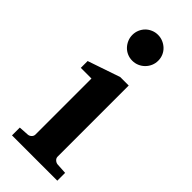

<svg xmlns="http://www.w3.org/2000/svg" viewBox="-241 -778 815 815"><g transform="rotate(45 166.5 -370.0)"><path d="M32.2 0V-46.9L78.1 -49.8Q86.9 -50.8 93.5 -57.4Q100.1 -64 100.1 -73.2V-409.2H36.1V-450.2L182.1 -500H232.9V-73.2Q232.9 -64 240 -57.4Q247.1 -50.8 255.9 -49.8L304.2 -46.9V0ZM247.1 -663.1Q247.1 -647 241 -632.8Q234.9 -618.7 224.1 -607.9Q213.4 -597.2 199.2 -591.1Q185.1 -585 168.9 -585Q152.8 -585 138.7 -591.1Q124.5 -597.2 114.3 -607.9Q104 -618.7 97.9 -632.8Q91.8 -647 91.8 -663.1Q91.8 -679.2 97.9 -693.4Q104 -707.5 114.3 -717.8Q124.5 -728 138.7 -734.1Q152.8 -740.2 168.9 -740.2Q185.1 -740.2 199.2 -734.1Q213.4 -728 224.1 -717.8Q234.9 -707.5 241 -693.4Q247.1 -679.2 247.1 -663.1Z"/></g></svg>

Font: Charis SIL Am
Style: Bold
Weight: 700
Foundry: SIL International
Version: Version 5.000